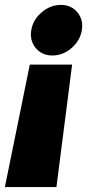

<svg xmlns="http://www.w3.org/2000/svg" viewBox="-65 -547 355 771"><path d="M-45.4 204.1 54.7 -287.6H224.6L161.6 204.1ZM145.5 -324.2Q103.5 -324.2 78.6 -354Q53.7 -383.8 60.5 -425.8Q67.4 -467.8 102.3 -497.6Q137.2 -527.3 179.2 -527.3Q221.2 -527.3 245.8 -497.6Q270.5 -467.8 263.7 -425.8Q256.8 -383.8 222.2 -354Q187.5 -324.2 145.5 -324.2Z"/></svg>

Font: Inter Display Black
Style: Italic
Weight: 900
Italic angle: -9.39999°
Designer: Rasmus Andersson
Foundry: rsms
Version: Version 4.000;git-a52131595